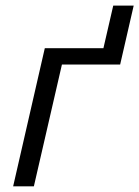

<svg xmlns="http://www.w3.org/2000/svg" viewBox="-20 -658 492 678"><path d="M26.4 0 138.2 -487.8H345.2L379.9 -638.2H452.1L404.3 -430.2H198.7L99.6 0Z"/></svg>

Font: Acari Sans
Style: Italic
Weight: 400
Italic angle: -13°
Designer: Alfredo Marco Pradil and Stefan Peev
Foundry: Hanken Design Co.
Version: Version 1.045;January 11, 2019;FontCreator 11.5.0.2425 64-bi